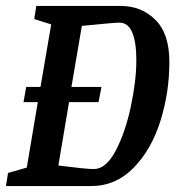

<svg xmlns="http://www.w3.org/2000/svg" viewBox="-22 -625 602 645"><path d="M547 -417Q547 -315 517 -219Q487 -123 427 -61.5Q367 0 284 0H-2L5 -44L68 -62L105 -282H57L66 -333H114L150 -543L93 -561L100 -605H384Q453 -605 500 -558.5Q547 -512 547 -417ZM436 -423Q436 -484 422 -516.5Q408 -549 379 -549Q363 -549 253 -538L218 -333H319L309 -282H210L174 -69Q268 -57 293 -57Q334 -57 366.5 -118.5Q399 -180 417.5 -267Q436 -354 436 -423Z"/></svg>

Font: Grenze Medium
Style: Italic
Weight: 500
Italic angle: -10°
Designer: Renata Polastri
Foundry: Omnibus-Type
Version: Version 1.002; ttfautohint (v1.8)